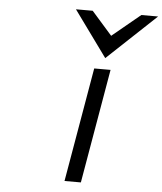

<svg xmlns="http://www.w3.org/2000/svg" viewBox="-58 -921 821 971"><g transform="rotate(5 352.5 -435.0)"><path d="M457 -637 705 -870H620L477 -752L373 -870H288ZM489 -580H406L306 0H389Z"/></g></svg>

Font: Charger Monospace
Style: Regular
Weight: 400
Designer: Jasper
Foundry: Cannot Into Space Fonts
Version: Version 0.980